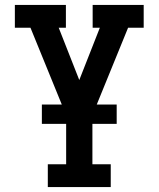

<svg xmlns="http://www.w3.org/2000/svg" viewBox="-20 -540 640 775"><path d="M173 215V123H247V-75L103 -428H40V-520H246V-428H217L300 -217L383 -428H354V-520H560V-428H497L353 -75V123H427V215ZM149 -40V-118H451V-40Z"/></svg>

Font: Iosevka Etoile Semibold
Style: Regular
Weight: 600
Designer: Belleve Invis
Foundry: Belleve Invis
Version: Version 22.1.2; ttfautohint (v1.8.4)